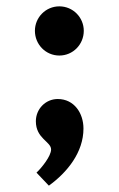

<svg xmlns="http://www.w3.org/2000/svg" viewBox="-20 -451 374 605"><path d="M167 -431C124 -431 90 -396 90 -354C90 -311 124 -276 167 -276C210 -276 244 -311 244 -354C244 -396 210 -431 167 -431ZM162 -139C123 -139 93 -107 93 -69C93 -14 141 -5 141 20C141 41 111 78 95 93L134 134C192 92 243 29 243 -46C243 -94 214 -139 162 -139Z"/></svg>

Font: Rosario
Style: Bold
Weight: 700
Designer: Hector Gatti
Foundry: Omnibus Type
Version: Version 1.100